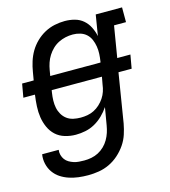

<svg xmlns="http://www.w3.org/2000/svg" viewBox="-111 -627 823 930"><g transform="rotate(-15 300.0 -162.5)"><path d="M217 213Q192 213 168 210Q144 207 121.5 199.5Q99 192 80 179.5Q61 167 47.5 148Q34 129 28.5 105Q23 81 27 57H110Q108 70 111.5 83Q115 96 122.5 106Q130 116 141 122.5Q152 129 164.5 133Q177 137 190.5 138Q204 139 217 139Q235 139 253 135.5Q271 132 287.5 123.5Q304 115 318 101.5Q332 88 341.5 71.5Q351 55 356.5 38Q362 21 365 3L380 -85Q366 -64 347 -45.5Q328 -27 305.5 -14.5Q283 -2 258.5 3Q234 8 210 8Q210 8 210 8Q210 8 210 8Q182 8 155.5 0Q129 -8 110 -25.5Q91 -43 80 -67.5Q69 -92 65 -118.5Q61 -145 62.5 -173.5Q64 -202 68 -230V-231H10L22 -299H80L87 -340Q91 -365 99 -390.5Q107 -416 120.5 -439Q134 -462 154 -481.5Q174 -501 198 -514Q222 -527 248 -532.5Q274 -538 299 -538Q325 -538 349 -531.5Q373 -525 391 -509.5Q409 -494 420 -472Q431 -450 436 -426L453 -530H585V-456H525L499 -299H565L553 -231H487L447 15Q442 42 433.5 68Q425 94 409 117.5Q393 141 371 160.5Q349 180 323.5 192Q298 204 271 208.5Q244 213 217 213ZM415 -299 416 -303Q419 -322 420 -341Q421 -360 418 -378.5Q415 -397 408 -413.5Q401 -430 388 -442Q375 -454 357 -459.5Q339 -465 320 -465Q301 -465 283 -461Q265 -457 248 -448.5Q231 -440 217 -426.5Q203 -413 193 -397Q183 -381 177 -363.5Q171 -346 168 -328L163 -299ZM254 -66Q271 -66 288 -69Q305 -72 321 -80Q337 -88 350.5 -100.5Q364 -113 374 -128Q384 -143 389.5 -159.5Q395 -176 397 -193L404 -231H152L150 -218Q147 -199 146.5 -180Q146 -161 149.5 -143.5Q153 -126 162 -110.5Q171 -95 185 -84.5Q199 -74 217 -70Q235 -66 254 -66Z"/></g></svg>

Font: Iosevka Slab Extended
Style: Italic
Weight: 400
Width: 7
Italic angle: -9°
Monospace: yes
Designer: Belleve Invis
Foundry: Belleve Invis
Version: Version 11.1.0; ttfautohint (v1.8.3)